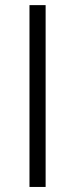

<svg xmlns="http://www.w3.org/2000/svg" viewBox="-20 -740 298 760"><path d="M96.7 -719.7H160.6V0H96.7Z"/></svg>

Font: Reddit Sans Light
Style: Regular
Weight: 300
Designer: Stephen Hutchings
Foundry: Reddit
Version: Version 1.013